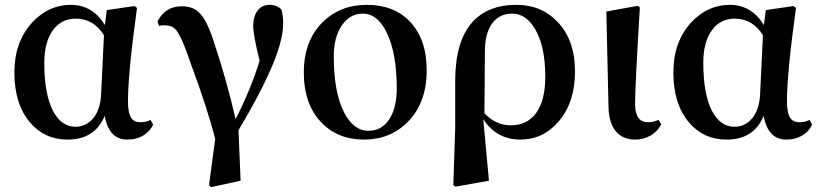

<svg xmlns="http://www.w3.org/2000/svg" viewBox="-20 -558 3375 789"><path d="M257.8 15.6Q163.1 15.6 103.5 -54.7Q39.1 -129.9 39.1 -260.7Q39.1 -386.7 113.3 -466.8Q180.7 -538.1 270.5 -538.1Q360.4 -538.1 411.1 -455.1L418.9 -516.6L533.2 -533.2L543 -525.4Q505.9 -256.8 505.9 -141.6Q505.9 -93.8 519.5 -73.2Q531.2 -55.7 556.6 -55.7Q582 -55.7 598.6 -65.4L609.4 -45.9Q596.7 -18.6 571.3 -2.9Q542 15.6 502.9 15.6Q427.7 15.6 410.2 -82Q370.1 15.6 257.8 15.6ZM290 -37.1Q334 -37.1 363.3 -72.3Q392.6 -108.4 395.5 -169.9L407.2 -413.1Q365.2 -481.4 291 -481.4Q232.4 -481.4 198.2 -434.6Q162.1 -385.7 162.1 -299.8Q162.1 -170.9 198.2 -101.6Q232.4 -37.1 290 -37.1Z M847.7 210.9 838.9 203.1 864.3 12.7Q833 -110.4 764.6 -294.9Q750 -335 744.1 -352.5Q719.7 -417 702.1 -436.5Q686.5 -454.1 656.2 -454.1Q638.7 -454.1 633.8 -451.2L627 -469.7Q659.2 -532.2 726.6 -532.2Q773.4 -532.2 799.8 -504.9Q833 -471.7 862.3 -375Q911.1 -229.5 948.2 -68.4Q1011.7 -193.4 1046.9 -308.6Q1020.5 -414.1 1020.5 -450.2Q1020.5 -491.2 1038.6 -514.6Q1056.6 -538.1 1087.9 -538.1Q1117.2 -538.1 1136.7 -518.6Q1143.6 -492.2 1143.6 -460.9Q1143.6 -383.8 1084 -253.9Q1042 -161.1 960 -22.5L968.8 184.6Z M1301.8 -53.7Q1228.5 -127.9 1228.5 -260.7Q1228.5 -389.6 1305.7 -466.8Q1377.9 -538.1 1487.3 -538.1Q1598.6 -538.1 1664.1 -469.7Q1733.4 -397.5 1733.4 -268.6Q1733.4 -135.7 1656.2 -57.6Q1584 15.6 1476.1 15.6Q1368.2 15.6 1301.8 -53.7ZM1494.1 -20.5Q1549.8 -20.5 1581.1 -70.3Q1610.4 -117.2 1610.4 -194.3Q1610.4 -337.9 1570.3 -421.9Q1532.2 -502 1470.7 -502Q1417 -502 1383.8 -452.1Q1351.6 -404.3 1351.6 -327.1Q1351.6 -178.7 1393.6 -96.7Q1432.6 -20.5 1494.1 -20.5Z M1852.5 209 1842.8 203.1 1850.6 -30.3V-229.5Q1851.6 -387.7 1919.9 -465.8Q1984.4 -538.1 2102.5 -538.1Q2204.1 -538.1 2269.5 -469.7Q2342.8 -395.5 2342.8 -263.7Q2342.8 -136.7 2275.4 -58.6Q2211.9 15.6 2118.2 15.6Q2020.5 15.6 1965.8 -68.4L1989.3 184.6ZM2079.1 -43Q2145.5 -43 2182.6 -92.8Q2220.7 -144.5 2220.7 -242.2Q2220.7 -370.1 2177.7 -440.4Q2140.6 -502 2085 -502Q2032.2 -502 2002.9 -462.4Q1973.6 -422.9 1972.7 -351.6L1970.7 -92.8Q2016.6 -43 2079.1 -43Z M2589.8 15.6Q2539.1 15.6 2510.7 -18.6Q2481.4 -53.7 2480.5 -121.1L2471.7 -510.7L2601.6 -534.2L2609.4 -527.3Q2589.8 -204.1 2589.8 -128.9Q2590.8 -55.7 2642.6 -55.7Q2664.1 -55.7 2686.5 -65.4L2697.3 -46.9Q2684.6 -21.5 2658.2 -3.9Q2627 15.6 2589.8 15.6Z M2965.8 15.6Q2871.1 15.6 2811.5 -54.7Q2747.1 -129.9 2747.1 -260.7Q2747.1 -386.7 2821.3 -466.8Q2888.7 -538.1 2978.5 -538.1Q3068.4 -538.1 3119.1 -455.1L3127 -516.6L3241.2 -533.2L3251 -525.4Q3213.9 -256.8 3213.9 -141.6Q3213.9 -93.8 3227.5 -73.2Q3239.3 -55.7 3264.6 -55.7Q3290 -55.7 3306.6 -65.4L3317.4 -45.9Q3304.7 -18.6 3279.3 -2.9Q3250 15.6 3210.9 15.6Q3135.7 15.6 3118.2 -82Q3078.1 15.6 2965.8 15.6ZM2998 -37.1Q3042 -37.1 3071.3 -72.3Q3100.6 -108.4 3103.5 -169.9L3115.2 -413.1Q3073.2 -481.4 2999 -481.4Q2940.4 -481.4 2906.2 -434.6Q2870.1 -385.7 2870.1 -299.8Q2870.1 -170.9 2906.2 -101.6Q2940.4 -37.1 2998 -37.1Z"/></svg>

Font: Bpmf GenYo Min B
Style: B
Weight: 700
Foundry: But Ko
Version: Version 1.320